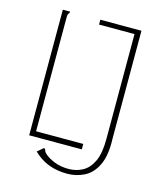

<svg xmlns="http://www.w3.org/2000/svg" viewBox="-113 -706 775 920"><g transform="rotate(15 275.0 -246.0)"><path d="M307 131Q257 131 215.5 115.5Q174 100 139 66L169 40Q177 46 177.5 51.5Q178 57 189 67Q206 82 236.5 94.5Q267 107 308 107Q345 107 376.5 90Q408 73 427 33Q446 -7 446 -78V-599H270V-623H474V-87Q477 -5 454 43Q431 91 391.5 111Q352 131 307 131ZM84 0V-623H120Q120 -616 117.5 -614Q115 -612 113 -608Q111 -604 111 -590V-27H345V0Z"/></g></svg>

Font: Inconsolata SemiExpanded ExtraLight
Style: Regular
Weight: 200
Width: 6
Monospace: yes
Designer: Raph Levien, Cyreal, Brenton Simpson
Foundry: Raph Levien, Cyreal, Google
Version: Version 3.001; ttfautohint (v1.8.2.53-6de2)